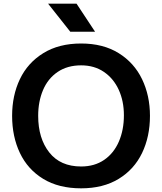

<svg xmlns="http://www.w3.org/2000/svg" viewBox="-20 -1009 882 1046"><path d="M46 0ZM46 -378Q46 -489 88.5 -578Q131 -667 216 -719.5Q301 -772 422 -772Q542 -772 626.5 -719.5Q711 -667 754 -577.5Q797 -488 797 -378Q797 -265 754 -175.5Q711 -86 626.5 -34.5Q542 17 422 17Q300 17 215.5 -34.5Q131 -86 88.5 -175.5Q46 -265 46 -378ZM655 -381Q655 -458 627 -519.5Q599 -581 546.5 -617Q494 -653 422 -653Q347 -653 294 -617Q241 -581 214.5 -518.5Q188 -456 188 -378Q188 -255 248.5 -178.5Q309 -102 422 -102Q495 -102 547.5 -138Q600 -174 627.5 -237.5Q655 -301 655 -381ZM242 -989H397L498 -836H363Z"/></svg>

Font: Biryani
Style: Bold
Weight: 700
Designer: Dan Reynolds and Mathieu Reguer
Foundry: Dan Reynolds and Mathieu Reguer
Version: Version 1.004; ttfautohint (v1.1) -l 5 -r 5 -G 72 -x 0 -D la